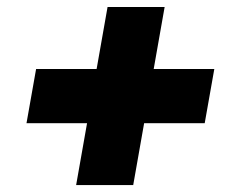

<svg xmlns="http://www.w3.org/2000/svg" viewBox="-20 -625 668 550"><path d="M288.1 -604.9H451.6L361.6 -94.9H198.1ZM55.9 -272 83.4 -427.3H593.9L566.4 -272Z"/></svg>

Font: Poppins Variable
Style: Italic
Weight: 100
Italic angle: -10°
Designer: Jonny Pinhorn
Foundry: Indian Type Foundry
Version: Version 6.000